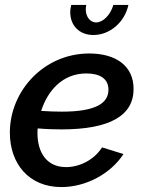

<svg xmlns="http://www.w3.org/2000/svg" viewBox="-20 -749 585 779"><path d="M359 -607C426 -607 486 -659 501 -729H440C428 -688 398 -658 370 -658C345 -658 328 -682 328 -711C328 -717 329 -723 330 -729H269C267 -719 265 -710 265 -700C265 -645 302 -607 359 -607ZM229 -224C426 -224 522 -280 522 -388C522 -482 450 -532 342 -532C159 -532 20 -381 20 -211C20 -85 97 10 229 10C330 10 430 -45 481 -124L394 -151C363 -102 305 -71 248 -71C168 -71 132 -132 132 -209C132 -215 132 -221 133 -228C168 -225 201 -224 229 -224ZM330 -451C385 -451 420 -430 420 -385C420 -332 372 -296 231 -296C205 -296 177 -297 147 -299C173 -380 233 -451 330 -451Z"/></svg>

Font: FIGSv2-sans-serif SmBold Italic
Style: Regular
Weight: 600
Italic angle: -12°
Designer: Matt McInerney, Pablo Impallari, Rodrigo Fuenzalida
Foundry: Matt McInerney, Pablo Impallari, Rodrigo Fuenzalida
Version: Version 4.020;hotconv 1.0.109;makeotfexe 2.5.65596